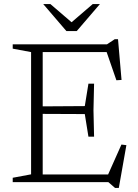

<svg xmlns="http://www.w3.org/2000/svg" viewBox="-20 -902 684 951"><path d="M446 -487.5 443 -356 446 -225H418L400 -337L165.5 -338V-375L400 -376.5L418 -487.5ZM582 -506 556.5 -504.5 502 -662 530.5 -644H148.5V-682.5H510L548.5 -708H564.5ZM508 -21 581.5 -186 606 -183 568.5 29H550L516.5 0H148.5V-38H536ZM43 0V-21.5L134 -38.5V-644L43 -661V-682.5H191.5V0ZM343 -784.5H326L439.5 -882H475L360 -748H309L194 -882H229.5Z"/></svg>

Font: Newsreader 14pt Light
Style: Regular
Weight: 300
Designer: Hugues Gentile
Foundry: Production Type
Version: Version 1.003